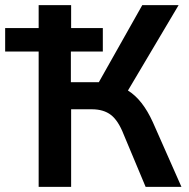

<svg xmlns="http://www.w3.org/2000/svg" viewBox="-20 -725 735 745"><path d="M130 0V-525H0V-616H130V-705H256V-616H379V-525H255V-406H378L346 -375L532 -705H673L463 -351L417 -396Q450 -390 477.5 -373Q505 -356 529 -325.5Q553 -295 573 -251L684 0H545L460 -203Q439 -257 410.5 -279Q382 -301 336 -301H256V0Z"/></svg>

Font: Nunito Sans 10pt SemiCondensed
Style: Bold
Weight: 700
Width: 4
Designer: Vernon Adams
Foundry: Vernon Adams
Version: Version 3.101;gftools[0.9.27]